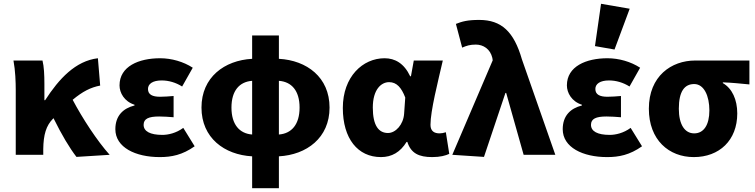

<svg xmlns="http://www.w3.org/2000/svg" viewBox="-20 -816 3982 1012"><path d="M63 0H208V-30C209 -106 223 -154 260 -191L262 -193C306 -104 346 -37 383 11L558 0C493 -72 414 -193 363 -290C416 -334 457 -355 508 -365L496 -509C378 -495 291 -401 218 -288H214V-374C214 -421 212 -465 204 -497H51C61 -444 63 -382 63 -342Z M822 12C884 12 941 1 1006 -45L946 -142C908 -114 866 -105 836 -105C771 -105 737 -124 737 -158C737 -190 763 -202 819 -202C843 -202 870 -200 895 -198V-310C872 -308 845 -306 824 -306C784 -306 760 -317 760 -347C760 -374 785 -392 832 -392C869 -392 907 -381 940 -360L996 -459C947 -491 884 -509 824 -509C711 -509 610 -466 610 -366C610 -327 635 -281 689 -264V-260C629 -245 588 -206 588 -135C588 -39 694 12 822 12Z M1309 176H1450V8C1596 0 1717 -89 1717 -249C1717 -409 1597 -498 1450 -506V-629H1309V-506C1163 -498 1042 -409 1042 -249C1042 -89 1163 0 1309 8ZM1200 -249C1200 -338 1242 -385 1309 -390V-107C1242 -112 1200 -160 1200 -249ZM1559 -249C1559 -160 1517 -112 1450 -107V-390C1517 -385 1559 -338 1559 -249Z M1988 12C2045 12 2090 -14 2123 -68H2127C2146 -8 2188 12 2258 12C2300 12 2329 4 2348 -5L2330 -119C2318 -115 2307 -113 2297 -113C2270 -113 2249 -124 2249 -158C2249 -232 2288 -384 2314 -497H2161L2146 -414H2142C2110 -482 2062 -509 2007 -509C1892 -509 1787 -412 1787 -247C1787 -85 1866 12 1988 12ZM2025 -115C1976 -115 1945 -154 1945 -249C1945 -344 1989 -383 2031 -383C2071 -383 2096 -354 2116 -302L2110 -216C2106 -160 2066 -115 2025 -115Z M2531 11 2644 -326H2648L2740 0H2907L2731 -503C2689 -649 2623 -711 2506 -711C2444 -711 2416 -703 2383 -690L2416 -565C2439 -575 2457 -581 2488 -581C2527 -581 2564 -558 2575 -511L2577 -498L2364 0Z M3180 12C3242 12 3299 1 3364 -45L3304 -142C3266 -114 3224 -105 3194 -105C3129 -105 3095 -124 3095 -158C3095 -190 3121 -202 3177 -202C3201 -202 3228 -200 3253 -198V-310C3230 -308 3203 -306 3182 -306C3142 -306 3118 -317 3118 -347C3118 -374 3143 -392 3190 -392C3227 -392 3265 -381 3298 -360L3354 -459C3305 -491 3242 -509 3182 -509C3069 -509 2968 -466 2968 -366C2968 -327 2993 -281 3047 -264V-260C2987 -245 2946 -206 2946 -135C2946 -39 3052 12 3180 12ZM3219 -555 3299 -770 3148 -796 3116 -573Z M3637 12C3771 12 3866 -76 3866 -218C3866 -291 3839 -350 3790 -378V-382C3842 -380 3876 -376 3930 -371V-497H3644C3519 -497 3400 -415 3400 -243C3400 -78 3506 12 3637 12ZM3639 -113C3589 -113 3558 -160 3558 -243C3558 -336 3589 -373 3639 -373C3691 -373 3719 -310 3719 -234C3719 -157 3689 -113 3639 -113Z"/></svg>

Font: DAIFUKU Sans
Style: Bold
Weight: 700
Designer: Original font ‘Source Han Sans JP’ : Paul D. Hunt
Foundry: Daifuku
Version: Version 1.000